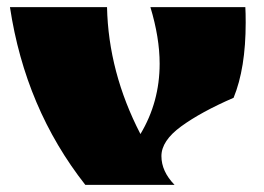

<svg xmlns="http://www.w3.org/2000/svg" viewBox="-20 -520 743 540"><path d="M429 -341Q429 -414 403 -500H670Q671 -485 671 -456Q671 -328 637 -245Q545 -205 489.5 -164.5Q434 -124 434 -81Q434 -38 471 0H220Q51 -215 8 -500H281Q285 -317 375 -143Q429 -233 429 -341Z"/></svg>

Font: Ruslan Display
Style: Regular
Weight: 400
Designer: Denis Masharov, Vladimir Rabdu
Foundry: Denis Masharov, Vladimir Rabdu
Version: Version 1.000; ttfautohint (v1.4.1)